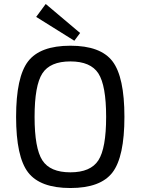

<svg xmlns="http://www.w3.org/2000/svg" viewBox="-20 -933 708 966"><path d="M383 -767 354 -728 162 -848 210 -913ZM121.5 -624.5Q182 -703 334 -703Q486 -703 546 -624.5Q606 -546 606 -345Q606 -144 546 -65.5Q486 13 334 13Q182 13 121.5 -65.5Q61 -144 61 -345Q61 -546 121.5 -624.5ZM475 -563.5Q436 -624 334 -624Q232 -624 193 -563.5Q154 -503 154 -345Q154 -187 193 -126.5Q232 -66 334 -66Q436 -66 475 -126.5Q514 -187 514 -345Q514 -503 475 -563.5Z"/></svg>

Font: Exo 2
Style: Regular
Weight: 400
Designer: Natanael Gama
Version: Version 1.001;PS 001.001;hotconv 1.0.70;makeotf.lib2.5.58329